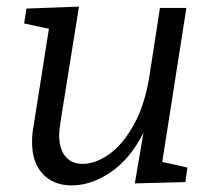

<svg xmlns="http://www.w3.org/2000/svg" viewBox="-20 -552 645 581"><path d="M471 -62 547 -45 541 -1 388 3 414 -150Q374 -71 315 -31Q256 9 197 9Q142 9 109.5 -25.5Q77 -60 77 -122Q77 -146 81 -167L128 -465L53 -481L60 -526L219 -532L163 -183Q159 -155 159 -144Q159 -101 178 -78.5Q197 -56 230 -56Q269 -56 310.5 -85.5Q352 -115 385 -174.5Q418 -234 432 -321L464 -528H544Z"/></svg>

Font: Bitter Pro
Style: Italic
Weight: 400
Italic angle: -9°
Designer: Sol Matas, and Bitter project Authors
Foundry: Sol Matas
Version: Version 1.010